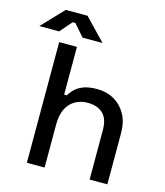

<svg xmlns="http://www.w3.org/2000/svg" viewBox="-182 -980 925 1076"><g transform="rotate(15 280.0 -442.0)"><path d="M76 0V-700H179V-423H195Q205 -442 223.5 -460Q242 -478 272.5 -489.5Q303 -501 350 -501Q406 -501 449.5 -476Q493 -451 518 -405.5Q543 -360 543 -296V0H440V-288Q440 -352 408 -382.5Q376 -413 320 -413Q256 -413 217.5 -371Q179 -329 179 -249V0ZM-55 -758 65 -884H191L312 -758H196L136 -827H120L60 -758Z"/></g></svg>

Font: Space Grotesk Medium
Style: Regular
Weight: 500
Designer: Florian Karsten
Foundry: Florian Karsten
Version: Version 2.000